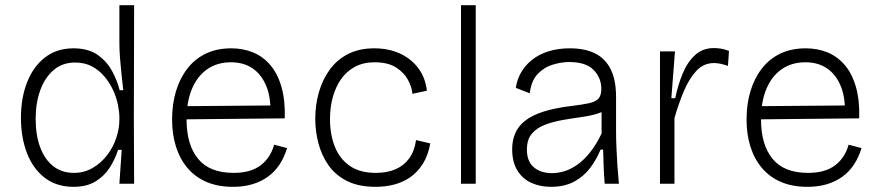

<svg xmlns="http://www.w3.org/2000/svg" viewBox="-20 -711 3402 743"><path d="M265 12Q198 12 152.5 -23.5Q107 -59 84 -119.5Q61 -180 61 -255Q61 -332 85 -393Q109 -454 154.5 -489Q200 -524 264 -524Q322 -524 358 -498.5Q394 -473 414 -435.5Q434 -398 443 -362H457Q454 -388 450.5 -420.5Q447 -453 444.5 -485.5Q442 -518 442 -544V-691H499L498 -254L499 0H442L451 -131H437Q425 -94 404 -61.5Q383 -29 349 -8.5Q315 12 265 12ZM266 -42Q306 -42 338.5 -61Q371 -80 394.5 -110.5Q418 -141 430 -177.5Q442 -214 442 -248V-256Q442 -277 436.5 -305Q431 -333 418 -361.5Q405 -390 384.5 -414.5Q364 -439 336 -454Q308 -469 271 -469Q221 -469 187 -439.5Q153 -410 135.5 -361Q118 -312 118 -251Q118 -188 135.5 -141Q153 -94 186 -68Q219 -42 266 -42Z M882 12Q823 12 779 -7Q735 -26 705.5 -61Q676 -96 661 -143.5Q646 -191 646 -248Q646 -308 661 -358Q676 -408 705 -445.5Q734 -483 776.5 -503.5Q819 -524 875 -524Q920 -524 958.5 -508.5Q997 -493 1025.5 -460Q1054 -427 1069 -375.5Q1084 -324 1082 -253L679 -249V-300L1045 -303L1026 -260Q1030 -329 1011.5 -375.5Q993 -422 958 -446Q923 -470 874 -470Q821 -470 782.5 -443.5Q744 -417 723 -367.5Q702 -318 702 -248Q702 -151 746.5 -96.5Q791 -42 884 -42Q918 -42 944 -49.5Q970 -57 989 -71.5Q1008 -86 1021 -106Q1034 -126 1041 -151L1091 -138Q1080 -102 1061.5 -74Q1043 -46 1016.5 -27Q990 -8 956.5 2Q923 12 882 12Z M1434 12Q1367 12 1322 -11Q1277 -34 1250.5 -72.5Q1224 -111 1212 -157.5Q1200 -204 1200 -251Q1200 -305 1214 -354Q1228 -403 1256 -441.5Q1284 -480 1327 -502Q1370 -524 1428 -524Q1484 -524 1527.5 -504Q1571 -484 1598.5 -447.5Q1626 -411 1632 -360L1576 -348Q1574 -373 1559 -401.5Q1544 -430 1512.5 -450Q1481 -470 1430 -470Q1386 -470 1353.5 -452.5Q1321 -435 1300 -405Q1279 -375 1268 -335.5Q1257 -296 1257 -250Q1257 -191 1275.5 -144Q1294 -97 1333 -69.5Q1372 -42 1435 -42Q1478 -42 1510.5 -56Q1543 -70 1563.5 -98Q1584 -126 1590 -169L1645 -156Q1637 -110 1616.5 -77.5Q1596 -45 1568 -25.5Q1540 -6 1506 3Q1472 12 1434 12Z M1764 0V-691H1821V0Z M2112 12Q2070 12 2036 -3.5Q2002 -19 1982 -51.5Q1962 -84 1962 -134Q1962 -167 1973.5 -194.5Q1985 -222 2011 -243Q2037 -264 2081.5 -278.5Q2126 -293 2192 -301Q2234 -306 2259 -311.5Q2284 -317 2295.5 -329Q2307 -341 2307 -367Q2307 -410 2277 -440.5Q2247 -471 2183 -471Q2153 -471 2119.5 -461Q2086 -451 2061 -425Q2036 -399 2030 -350L1976 -371Q1981 -404 1997 -431.5Q2013 -459 2039.5 -480Q2066 -501 2103 -512.5Q2140 -524 2185 -524Q2244 -524 2283.5 -504Q2323 -484 2343.5 -442.5Q2364 -401 2364 -336V-205Q2364 -176 2365.5 -139Q2367 -102 2369.5 -65.5Q2372 -29 2375 0H2320Q2317 -36 2316 -68Q2315 -100 2314 -132H2304Q2289 -95 2264.5 -62Q2240 -29 2202.5 -8.5Q2165 12 2112 12ZM2116 -41Q2140 -41 2164.5 -48.5Q2189 -56 2214.5 -74Q2240 -92 2263.5 -121.5Q2287 -151 2308 -194V-304L2337 -299Q2323 -281 2294.5 -272Q2266 -263 2230 -258Q2194 -253 2157 -246.5Q2120 -240 2088.5 -228Q2057 -216 2038 -193.5Q2019 -171 2019 -132Q2019 -86 2046 -63.5Q2073 -41 2116 -41Z M2534 0V-297V-512H2592L2578 -331H2593Q2604 -384 2622.5 -428Q2641 -472 2670.5 -498.5Q2700 -525 2742 -525Q2754 -525 2768.5 -523Q2783 -521 2801 -514L2797 -456Q2783 -461 2769.5 -464Q2756 -467 2743 -467Q2703 -467 2675 -437Q2647 -407 2626.5 -358.5Q2606 -310 2590 -254V0Z M3105 12Q3046 12 3002 -7Q2958 -26 2928.5 -61Q2899 -96 2884 -143.5Q2869 -191 2869 -248Q2869 -308 2884 -358Q2899 -408 2928 -445.5Q2957 -483 2999.5 -503.5Q3042 -524 3098 -524Q3143 -524 3181.5 -508.5Q3220 -493 3248.5 -460Q3277 -427 3292 -375.5Q3307 -324 3305 -253L2902 -249V-300L3268 -303L3249 -260Q3253 -329 3234.5 -375.5Q3216 -422 3181 -446Q3146 -470 3097 -470Q3044 -470 3005.5 -443.5Q2967 -417 2946 -367.5Q2925 -318 2925 -248Q2925 -151 2969.5 -96.5Q3014 -42 3107 -42Q3141 -42 3167 -49.5Q3193 -57 3212 -71.5Q3231 -86 3244 -106Q3257 -126 3264 -151L3314 -138Q3303 -102 3284.5 -74Q3266 -46 3239.5 -27Q3213 -8 3179.5 2Q3146 12 3105 12Z"/></svg>

Font: Bricolage Grotesque 96pt ExtraBold ExtraLight
Style: Regular
Weight: 250
Version: Version 1.001;gftools[0.9.33.dev8+g029e19f]